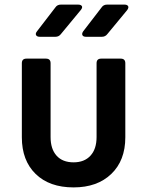

<svg xmlns="http://www.w3.org/2000/svg" viewBox="-20 -805 640 835"><path d="M300 10Q195 10 135 -48.5Q75 -107 75 -208V-530Q75 -550 95 -550H180Q200 -550 200 -530V-209Q200 -157 226 -128Q252 -99 300 -99Q347 -99 373.5 -128Q400 -157 400 -209V-530Q400 -550 420 -550H505Q525 -550 525 -530V-208Q525 -107 464 -48.5Q403 10 300 10ZM354 -645Q342 -645 338.5 -652Q335 -659 342 -669L422 -773Q430 -785 446 -785H521Q533 -785 537 -778.5Q541 -772 533 -761L447 -657Q438 -645 423 -645ZM153 -645Q141 -645 137 -652Q133 -659 141 -669L221 -773Q229 -785 245 -785H319Q332 -785 336 -778.5Q340 -772 331 -761L245 -657Q236 -645 221 -645Z"/></svg>

Font: Pitagon Sans Mono
Style: Bold
Weight: 700
Monospace: yes
Designer: Travis Tran
Foundry: Pitagon
Version: Version 1.001; ttfautohint (v1.8.4.7-5d5b);gftools[0.9.26]